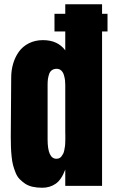

<svg xmlns="http://www.w3.org/2000/svg" viewBox="-20 -883 546 912"><path d="M31.2 -232.9 33.2 -514.2Q33.2 -549.3 42.5 -580.8Q51.8 -612.3 69.8 -637.5Q87.9 -662.6 117.4 -677.5Q147 -692.4 184.1 -692.4Q253.9 -692.4 290 -644V-733.4H238.8V-817.4H290V-862.8H464.8V-817.4H490.7V-733.4H464.8V0H290V-77.6Q271.5 -28.3 243.9 -9.8Q216.3 8.8 181.2 8.8Q155.8 8.8 135 4.2Q114.3 -0.5 99.4 -10.5Q84.5 -20.5 73 -32.5Q61.5 -44.4 54.2 -62.5Q46.9 -80.6 42.2 -97.9Q37.6 -115.2 35.2 -139.4Q32.7 -163.6 32 -184.3Q31.2 -205.1 31.2 -232.9ZM206.1 -480V-220.7Q206.1 -128.9 248 -128.9Q255.9 -128.9 262 -131.8Q268.1 -134.8 272.5 -140.9Q276.9 -147 280 -152.8Q283.2 -158.7 285.2 -168.9Q287.1 -179.2 288.3 -186.3Q289.6 -193.4 289.8 -205.3Q290 -217.3 290.3 -222.9Q290.5 -228.5 290.3 -240Q290 -251.5 290 -253.9V-480Q290 -491.2 288.8 -502Q287.6 -512.7 283.7 -526.1Q279.8 -539.6 271 -547.9Q262.2 -556.2 249 -556.2Q235.4 -556.2 226.1 -549.3Q216.8 -542.5 212.9 -530Q209 -517.6 207.5 -506.3Q206.1 -495.1 206.1 -480Z"/></svg>

Font: Anton
Style: Regular
Weight: 400
Foundry: vernon adams
Version: Version 1.000